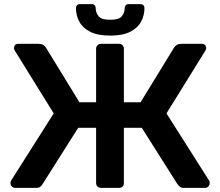

<svg xmlns="http://www.w3.org/2000/svg" viewBox="-20 -913 1070 933"><path d="M53 0Q44 0 37.5 -7Q31 -14 31 -23Q31 -31 33 -34L241 -362L52 -667Q48 -674 48 -679Q48 -688 53 -694Q58 -700 69 -700H167Q181 -700 189.5 -695Q198 -690 203 -682L366 -416H447V-676Q447 -686 454 -693Q461 -700 471 -700H558Q569 -700 575.5 -693Q582 -686 582 -676V-416H663L826 -682Q831 -690 839.5 -695Q848 -700 862 -700H961Q971 -700 976.5 -694Q982 -688 982 -679Q982 -674 978 -667L789 -362L997 -34Q999 -31 999 -23Q999 -14 992.5 -7Q986 0 976 0H874Q860 0 853.5 -6Q847 -12 843 -17L669 -292H582V-23Q582 -13 575.5 -6.5Q569 0 558 0H471Q461 0 454 -6.5Q447 -13 447 -24V-292H360L186 -17Q183 -12 176.5 -6Q170 0 156 0ZM516 -740Q454 -740 417.5 -759Q381 -778 365 -808.5Q349 -839 349 -874Q349 -882 354 -887.5Q359 -893 368 -893H426Q435 -893 440 -887.5Q445 -882 445 -874Q445 -852 458.5 -834.5Q472 -817 516 -817Q559 -817 572.5 -834.5Q586 -852 586 -874Q586 -882 591 -887.5Q596 -893 605 -893H663Q672 -893 677 -887.5Q682 -882 682 -874Q682 -839 666 -808.5Q650 -778 613.5 -759Q577 -740 516 -740Z"/></svg>

Font: Rubik Medium
Style: Regular
Weight: 500
Designer: Hubert and Fischer
Foundry: Hubert and Fischer
Version: Version 2.300; ttfautohint (v1.8.4.7-5d5b);gftools[0.9.30]